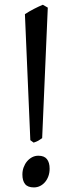

<svg xmlns="http://www.w3.org/2000/svg" viewBox="-20 -777 312 816"><path d="M190.9 -60.1Q190.9 -43 185.8 -28.6Q180.7 -14.2 171.6 -3.4Q162.6 7.3 150.4 13.4Q138.2 19.5 124 19.5Q98.1 19.5 86.7 5.4Q75.2 -8.8 75.2 -35.2Q75.2 -51.8 80.6 -66.2Q85.9 -80.6 95.2 -91.6Q104.5 -102.5 116.7 -108.9Q128.9 -115.2 143.1 -115.2Q168 -115.2 179.4 -100.8Q190.9 -86.4 190.9 -60.1ZM159.2 -189.9Q149.9 -183.1 142.6 -179Q135.3 -174.8 123 -170.9L108.9 -181.2L85.9 -716.8Q104.5 -729 125 -739.5Q145.5 -750 162.1 -756.8L183.1 -744.6Z"/></svg>

Font: Gentium
Style: Regular
Weight: 400
Designer: J. Victor Gaultney
Version: Version 1.03; 2011; OFL 1.1 release